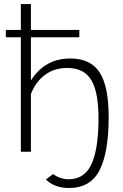

<svg xmlns="http://www.w3.org/2000/svg" viewBox="-20 -750 608 949"><path d="M320.8 179.2Q249 179.2 207 137.2L243.2 109.9Q256.8 122.1 278.3 129.2Q299.8 136.2 317.9 136.2Q395.5 136.2 429.9 65.9Q464.4 -4.4 466.8 -146Q469.2 -288.1 433.1 -351.1Q397 -414.1 313 -414.1Q248 -414.1 202.4 -380.1Q156.7 -346.2 132.8 -285.2V0H83V-565.9H8.8V-602.1H83V-730H132.8V-602.1H372.1V-565.9H132.8V-352.1Q201.7 -460.9 327.1 -460.9Q428.2 -460.9 472.7 -391.8Q517.1 -322.8 517.1 -170.9Q517.1 3.4 472.2 91.3Q427.2 179.2 320.8 179.2Z"/></svg>

Font: Rawline Light
Style: Regular
Weight: 300
Designer: Matt McInerney, Pablo Impallari, Rodrigo Fuenzalida
Foundry: Matt McInerney, Pablo Impallari, Rodrigo Fuenzalida
Version: Version 4.020;PS 004.020;hotconv 1.0.88;makeotf.lib2.5.64775